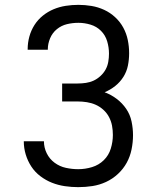

<svg xmlns="http://www.w3.org/2000/svg" viewBox="-20 -763 640 791"><path d="M302 8Q275 8 247.5 4Q220 0 194.5 -10Q169 -20 146.5 -37Q124 -54 109 -77Q94 -100 86 -126.5Q78 -153 78 -181H161Q161 -155 172.5 -131.5Q184 -108 205 -92.5Q226 -77 251.5 -71.5Q277 -66 302 -66Q331 -66 359 -74.5Q387 -83 407.5 -103Q428 -123 436.5 -151Q445 -179 445 -207Q445 -227 441.5 -245.5Q438 -264 429 -281Q420 -298 405.5 -311Q391 -324 374 -331.5Q357 -339 338 -342Q319 -345 300 -345H236V-419H300Q317 -419 334 -421.5Q351 -424 366 -431Q381 -438 394 -450Q407 -462 415 -476.5Q423 -491 426 -508Q429 -525 429 -542Q429 -568 421.5 -593Q414 -618 396 -636Q378 -654 353 -661.5Q328 -669 303 -669Q279 -669 256 -663.5Q233 -658 214.5 -643Q196 -628 186.5 -605.5Q177 -583 177 -560V-558H94V-561Q94 -587 101 -612.5Q108 -638 122 -660Q136 -682 156.5 -698.5Q177 -715 201 -725Q225 -735 251 -739Q277 -743 303 -743Q330 -743 357 -738.5Q384 -734 409 -722.5Q434 -711 454.5 -692Q475 -673 488 -649Q501 -625 506.5 -598Q512 -571 512 -544Q512 -518 507 -493Q502 -468 488.5 -446.5Q475 -425 455 -409Q435 -393 411 -383Q438 -373 461 -355.5Q484 -338 500 -314.5Q516 -291 522 -262.5Q528 -234 528 -206Q528 -177 522 -147.5Q516 -118 502 -92.5Q488 -67 466 -46.5Q444 -26 417 -13.5Q390 -1 361 3.5Q332 8 302 8Z"/></svg>

Font: Nova Nerd Font
Style: Regular
Weight: 400
Designer: Belleve Invis
Foundry: Belleve Invis
Version: Version 24.1.4; ttfautohint (v1.8.4);Nerd Fonts 3.1.1